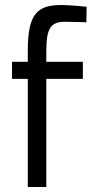

<svg xmlns="http://www.w3.org/2000/svg" viewBox="-20 -747 374 767"><path d="M165 -432H311V-500H165V-544C165 -636 184 -660 240 -660C269 -660 325 -658 325 -658L326 -720C326 -720 260 -727 225 -727C127 -727 91 -689 91 -545V-500H28V-432H91V0H165Z"/></svg>

Font: TitilliumText22L
Style: 400 wt
Weight: 400
Designer: Campivisivi
Foundry: Campivisivi
Version: 1.000